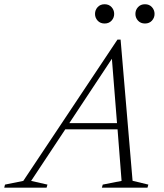

<svg xmlns="http://www.w3.org/2000/svg" viewBox="-82 -862 752 882"><path d="M527 -31.5 599.5 -14 595.5 0H386L390 -14L476.5 -31L458 -268H218L61 -31L136 -14L132 0H-62.5L-59 -14L25 -31L457.5 -680H472ZM236.5 -296.5H455.5L432 -592ZM398.5 -754Q378.5 -754 366.5 -767.2Q354.5 -780.5 354.5 -798Q354.5 -816 366.5 -829.2Q378.5 -842.5 398.5 -842.5Q418.5 -842.5 430.5 -829.2Q442.5 -816 442.5 -798Q442.5 -780.5 430.5 -767.2Q418.5 -754 398.5 -754ZM584 -754Q564 -754 552 -767.2Q540 -780.5 540 -798Q540 -816 552 -829.2Q564 -842.5 584 -842.5Q604 -842.5 616 -829.2Q628 -816 628 -798Q628 -780.5 616 -767.2Q604 -754 584 -754Z"/></svg>

Font: Newsreader Text Light
Style: Italic
Weight: 300
Italic angle: -17°
Designer: Hugues Gentile
Foundry: Production Type
Version: Version 1.001